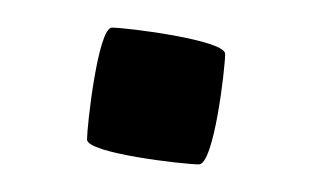

<svg xmlns="http://www.w3.org/2000/svg" viewBox="-20 -309 231 139"><path d="M43 -208C43 -198 113 -190 124 -190C135 -190 143 -260 143 -270C143 -280 72 -289 61 -289C51 -289 43 -218 43 -208Z"/></svg>

Font: bitstorm
Style: cn
Weight: 400
Version: Version 0.2